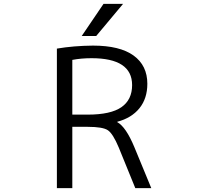

<svg xmlns="http://www.w3.org/2000/svg" viewBox="-20 -977 1040 997"><path d="M479.5 -790H404.3L517.6 -957H619.1ZM355.5 -318.4V0H275.4V-724.6Q362.3 -739.3 462.9 -740.2Q602.5 -740.2 673.8 -688.5Q745.1 -636.7 745.1 -542Q745.1 -465.8 704.1 -415Q663.1 -364.3 588.9 -344.7V-342.8Q633.8 -318.4 677.7 -212.9L765.6 0H682.6L596.7 -210.9Q566.4 -283.2 540 -300.8Q513.7 -318.4 435.5 -318.4ZM355.5 -381.8H435.5Q554.7 -381.8 610.4 -420.4Q666 -459 666 -535.2Q666 -674.8 455.1 -674.8Q402.3 -674.8 355.5 -666Z"/></svg>

Font: Gen Shin Gothic Monospace Normal
Style: Regular
Weight: 350
Designer: [Source Han Sans]
Ryoko NISHIZUKA  (kana & ideographs); Paul D. Hunt (Latin, Greek & Cyrillic); Wenlong ZHANG  (bopomofo
Version: Version 1.002.20150607